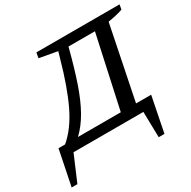

<svg xmlns="http://www.w3.org/2000/svg" viewBox="-250 -827 1184 1188"><g transform="rotate(-30 341.5 -233.5)"><path d="M-70 183 -19 -68H28Q106 -134 161.5 -249.5Q217 -365 267 -544L280 -589L152 -612L159 -650H753L747 -616Q706 -601 641 -591L535 -68H643L593 183H552L548 0H49L-29 183ZM349 -582Q314 -446 280.5 -348.5Q247 -251 208 -182.5Q169 -114 120 -68H426L538 -582Z"/></g></svg>

Font: Piazzolla SC Medium
Style: Italic
Weight: 500
Italic angle: -11.3°
Designer: Juan Pablo del Peral
Foundry: Huerta Tipografica
Version: Version 1.330